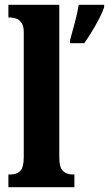

<svg xmlns="http://www.w3.org/2000/svg" viewBox="-20 -780 454 800"><path d="M15 0V-53H25Q49 -53 64 -67.5Q79 -82 79 -125V-646Q79 -673 69 -686Q59 -699 46 -703Q33 -707 25 -707H15V-760H227V-125Q227 -82 242.5 -67.5Q258 -53 282 -53H290V0ZM272 -613Q280 -643 291.5 -685Q303 -727 308 -760H414V-750Q407 -729 393 -702Q379 -675 362.5 -648Q346 -621 331 -600H272Z"/></svg>

Font: Noto Serif Tamil ExtraCondensed ExtraBold
Style: Italic
Weight: 800
Width: 2
Italic angle: -12°
Designer: Indian Type Foundry, Tom Grace, and the Monotype Design Team
Foundry: Monotype Imaging Inc.
Version: Version 2.003; ttfautohint (v1.8.4.7-5d5b)